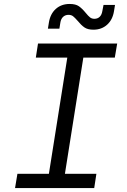

<svg xmlns="http://www.w3.org/2000/svg" viewBox="-20 -950 640 970"><path d="M456 0H56L68 -72H227L320 -659H161L172 -730H572L560 -659H401L308 -72H467ZM372 -845Q358 -861 349 -868Q340 -875 326 -875Q310 -875 299 -865Q288 -855 285 -836L280 -805H222L227 -836Q234 -880 262 -905Q290 -930 332 -930Q362 -930 378.5 -918.5Q395 -907 413 -885Q426 -869 435 -862Q444 -855 457 -855Q473 -855 483.5 -865Q494 -875 497 -894L503 -925H561L556 -894Q549 -850 521 -825Q493 -800 452 -800Q423 -800 406.5 -811.5Q390 -823 372 -845Z"/></svg>

Font: JetBrains Mono Semi Light
Style: Italic
Weight: 350
Italic angle: -9°
Monospace: yes
Designer: Philipp Nurullin, Konstantin Bulenkov
Foundry: JetBrains
Version: 2.002